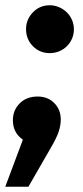

<svg xmlns="http://www.w3.org/2000/svg" viewBox="-46 -532 315 730"><path d="M53 -421Q53 -458 79 -485Q105 -512 143 -512Q162 -512 179 -504.5Q196 -497 208.5 -484.5Q221 -472 228 -455.5Q235 -439 235 -421Q235 -402 228 -385.5Q221 -369 208.5 -356.5Q196 -344 179 -337Q162 -330 143 -330Q105 -330 79 -356.5Q53 -383 53 -421ZM62 178H-26L41 -1Q3 -27 3 -75Q3 -113 29 -139Q55 -165 97 -165Q136 -165 160.5 -140Q185 -115 185 -78Q185 -55 177 -31Q169 -7 146 32Z"/></svg>

Font: Qjlgwqiwhsfqbnnlvksmvfsycuq
Style: Regular
Weight: 700
Italic angle: -8°
Designer: Carrois Corporate & Edenspiekermann
Foundry: Carrois Corporate GbR & Edenspiekermann AG
Version: Version 2.001